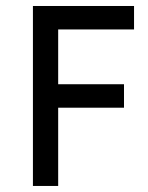

<svg xmlns="http://www.w3.org/2000/svg" viewBox="-20 -615 490 635"><path d="M423.3 -517.6V-595.2H88.9V0H172.4V-258.8H390.1V-336.4H172.4V-517.6Z"/></svg>

Font: Now Medium
Style: Regular
Weight: 500
Designer: Alfredo Marco Pradil
Foundry: Alfredo Marco Pradil
Version: Version 1.200;hotconv 1.0.109;makeotfexe 2.5.65596